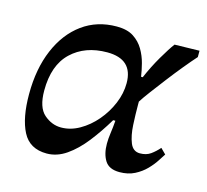

<svg xmlns="http://www.w3.org/2000/svg" viewBox="-79 -568 724 672"><g transform="rotate(15 283.5 -232.5)"><path d="M143 14Q81 14 55.5 -35.5Q30 -85 30 -171Q30 -263 59.5 -332.5Q89 -402 142 -440.5Q195 -479 266 -479Q304 -479 327 -464Q350 -449 363.5 -426Q377 -403 383.5 -377.5Q390 -352 393 -331H399Q417 -373 439.5 -411.5Q462 -450 477 -470L567 -472V-449Q549 -429 526 -401Q503 -373 480 -343Q457 -313 437.5 -287Q418 -261 408 -245V-244Q408 -241 408 -233Q408 -199 410 -161Q412 -123 422.5 -97Q433 -71 458 -71Q481 -71 496.5 -82Q512 -93 526 -109L545 -90Q539 -81 528.5 -64.5Q518 -48 501 -30.5Q484 -13 460.5 -1Q437 11 406 11Q368 11 353 -13Q338 -37 338 -74Q338 -92 341 -113Q344 -134 346 -159H338Q310 -112 279 -72.5Q248 -33 214 -9.5Q180 14 143 14ZM168 -87Q202 -87 234.5 -105.5Q267 -124 293 -154.5Q319 -185 334.5 -222Q350 -259 350 -296Q350 -383 257 -383Q177 -383 127.5 -336Q78 -289 78 -197Q78 -136 106 -111.5Q134 -87 168 -87Z"/></g></svg>

Font: STIX Two Text Medium
Style: Italic
Weight: 500
Italic angle: -12°
Designer: Ross Mills, John Hudson & Paul Hanslow, Tiro Typeworks Ltd; with prior portions MicroPress Inc. and Coen Hoffman, Elsevi
Foundry: Tiro Typeworks Ltd
Version: Version 2.13 b171